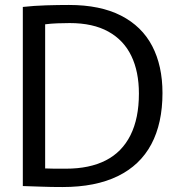

<svg xmlns="http://www.w3.org/2000/svg" viewBox="-20 -751 714 774"><path d="M232 3Q185 3 147 1.5Q109 0 72 -1V-723Q117 -728 166 -729.5Q215 -731 258 -731Q384 -731 468 -688Q552 -645 593.5 -565.5Q635 -486 635 -376Q635 -254 590 -169.5Q545 -85 455 -41Q365 3 232 3ZM246 -71Q341 -71 406.5 -104.5Q472 -138 506 -206Q540 -274 540 -374Q540 -462 509.5 -525.5Q479 -589 417 -623.5Q355 -658 261 -658Q238 -658 211.5 -657Q185 -656 162 -653V-72Q181 -71 200 -71Q219 -71 246 -71Z"/></svg>

Font: Murecho Thin
Style: Regular
Weight: 400
Version: Version 1.010